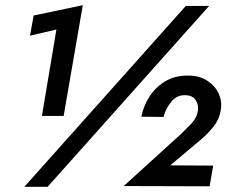

<svg xmlns="http://www.w3.org/2000/svg" viewBox="-20 -722 886 742"><path d="M458 -3 790 -2 804 -82 638 -83 758 -184Q785 -207 806.5 -234.5Q828 -262 833 -296Q839 -330 825 -360.5Q811 -391 780.5 -410.5Q750 -430 706 -430Q656 -430 619 -408Q582 -386 558.5 -350Q535 -314 526 -271L612 -270Q620 -302 642 -329Q664 -356 698 -354Q725 -353 736.5 -334.5Q748 -316 745 -295Q741 -267 720 -245Q699 -223 676 -201ZM96 -584 198 -608 142 -274H226L300 -702L110 -662ZM698 -699 74 0H164L788 -699Z"/></svg>

Font: Jost* 600 Semi Italic
Style: Italic
Weight: 600
Italic angle: -10°
Version: Version 3.200; ttfautohint (v0.97) -l 8 -r 50 -G 200 -x 14 -